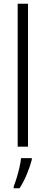

<svg xmlns="http://www.w3.org/2000/svg" viewBox="-20 -780 242 1021"><path d="M129 0H74V-760H129ZM149 70Q140 105 122.5 147Q105 189 84 221H53V211Q60 194 68.5 166.5Q77 139 83.5 110Q90 81 92 61H149Z"/></svg>

Font: Noto Sans Telugu Condensed Light
Style: Regular
Weight: 300
Width: 3
Designer: Jelle Bosma - Monotype Design Team
Foundry: Monotype Imaging Inc.
Version: Version 2.005; ttfautohint (v1.8.4.7-5d5b)